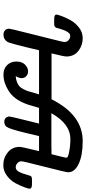

<svg xmlns="http://www.w3.org/2000/svg" viewBox="303 -821 524 1170"><g transform="rotate(90 565.0 -236.0)"><path d="M68.8 -317.9Q68.8 -324.7 77.4 -348.4Q85.9 -372.1 102.1 -402.1Q118.2 -432.1 147.5 -455.1Q176.8 -478 212.9 -478Q256.8 -478 290.5 -451.4Q324.2 -424.8 324.2 -378.9Q324.2 -362.8 305.2 -288.1H585Q680.2 -478 839.8 -478Q926.8 -478 978.3 -453.6Q1029.8 -429.2 1029.8 -390.1Q1029.8 -376 996.3 -246.1Q962.9 -116.2 962.9 -105Q962.9 -89.8 974.4 -79.8Q985.8 -69.8 999 -69.8Q1017.1 -69.8 1027.6 -90.8Q1038.1 -111.8 1044.4 -136.5Q1050.8 -161.1 1055.9 -165Q1061 -168.9 1075.2 -168.9H1103Q1129.9 -168.9 1129.9 -153.8Q1129.9 -147 1121.3 -123.5Q1112.8 -100.1 1097.4 -70.1Q1082 -40 1052 -17.1Q1022 5.9 986.8 5.9Q941.9 5.9 908.4 -21.5Q875 -48.8 875 -94.2Q875 -105.5 900.9 -211.9H809.1Q801.3 -181.2 790 -130.9Q766.1 -31.7 752.9 -14.2Q741.7 0 721.2 0Q708 0 699 -9Q689.9 -18.1 689.9 -30.8Q689.9 -39.6 732.9 -211.9H637.2Q634.3 -203.1 625.2 -170.7Q616.2 -138.2 610.8 -127Q584 -58.1 533.9 -26.6Q483.9 4.9 435.1 4.9Q398.9 4.9 377 -17.1Q355 -39.1 355 -73.2Q355 -108.4 374 -126.7Q393.1 -145 415 -145Q432.1 -145 444.1 -134Q456.1 -123 456.1 -106Q456.1 -88.9 443.8 -69.8Q463.9 -70.8 480 -77.4Q496.1 -84 505.1 -91.6Q514.2 -99.1 523.2 -116.5Q532.2 -133.8 535.2 -143.8Q538.1 -153.8 544.9 -178Q551.8 -202.1 555.2 -211.9H286.1Q245.1 -33.7 234.9 -19Q219.7 4.9 190.9 4.9Q175.8 4.9 165.3 -4.2Q154.8 -13.2 154.8 -28.8Q154.8 -29.8 161.1 -60.1L231 -340.8Q235.8 -360.8 235.8 -367.2Q235.8 -382.3 224.4 -392.1Q212.9 -401.9 200.2 -401.9Q195.3 -401.9 190.7 -400.4Q186 -398.9 182.6 -395Q179.2 -391.1 176 -387.5Q172.9 -383.8 169.9 -377.4Q167 -371.1 165 -366.9Q163.1 -362.8 160.6 -354.5Q158.2 -346.2 156.5 -342.5Q154.8 -338.9 152.8 -329.8Q150.9 -320.8 149.9 -318.8Q145 -303.7 127 -304.2H97.2Q68.8 -303.7 68.8 -317.9ZM669.9 -287.1H860.8L919.9 -288.1Q940.9 -372.1 940.9 -376Q940.9 -383.8 937 -386Q933.1 -388.2 920.9 -392.1Q872.1 -403.3 828.1 -402.8Q734.9 -403.3 669.9 -287.1Z"/></g></svg>

Font: CMU Concrete
Style: BoldItalic
Weight: 700
Italic angle: -14.04°
Version: Version 0.7.0